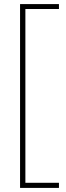

<svg xmlns="http://www.w3.org/2000/svg" viewBox="-20 -750 323 938"><path d="M268 -706H104V143H268V168H78V-730H268Z"/></svg>

Font: Work Sans ExtraLight
Style: Regular
Weight: 200
Designer: Wei Huang
Foundry: Wei Huang
Version: Version 2.010; ttfautohint (v1.8.3)